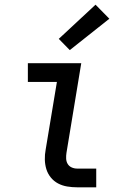

<svg xmlns="http://www.w3.org/2000/svg" viewBox="-20 -800 540 820"><path d="M310 0Q288 0 267 -3.5Q246 -7 228 -16.5Q210 -26 197 -42Q184 -58 178 -77.5Q172 -97 171.5 -118.5Q171 -140 175 -161L223 -450H99V-530H327L264 -148Q262 -136 262.5 -123Q263 -110 269 -100Q275 -90 286 -85Q297 -80 310 -80H391V0ZM278 -586 231 -634 388 -780 447 -720Z"/></svg>

Font: Iosevka Slab Medium Oblique
Style: Regular
Weight: 500
Italic angle: -9°
Monospace: yes
Designer: Belleve Invis
Foundry: Belleve Invis
Version: Version 11.1.1; ttfautohint (v1.8.3)